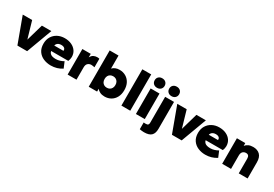

<svg xmlns="http://www.w3.org/2000/svg" viewBox="49 -1787 4368 3059"><g transform="rotate(30 2233.0 -257.5)"><path d="M180 0 7 -470H180L270 -161L359 -470H533L359 0Z M796 10Q723 10 660.5 -17Q598 -44 561 -98.5Q524 -153 524 -235Q524 -310 557.5 -365Q591 -420 648.5 -450Q706 -480 778 -480Q850 -480 905 -454Q960 -428 991 -382Q1022 -336 1022 -275Q1022 -256 1017 -233.5Q1012 -211 1004 -194H688Q693 -169 708.5 -152Q724 -135 751 -127Q778 -119 814 -119Q852 -119 888.5 -130.5Q925 -142 956 -160L1002 -50Q958 -21 906 -5.5Q854 10 796 10ZM688 -294H856Q857 -297 857.5 -299.5Q858 -302 858 -304Q858 -320 850 -332Q842 -344 825 -351.5Q808 -359 782 -359Q757 -359 737 -351Q717 -343 704.5 -328Q692 -313 688 -294Z M1104 0V-470H1258V-405Q1279 -445 1309.5 -460.5Q1340 -476 1376 -476Q1389 -476 1399 -474.5Q1409 -473 1416 -470V-314Q1401 -317 1385.5 -320Q1370 -323 1355 -323Q1318 -323 1292.5 -299.5Q1267 -276 1267 -227V0Z M1786 10Q1739 10 1703.5 -6.5Q1668 -23 1646 -51V0H1492V-668H1655V-428Q1677 -452 1710 -466Q1743 -480 1786 -480Q1850 -480 1901 -450.5Q1952 -421 1981.5 -366.5Q2011 -312 2011 -235Q2011 -159 1981.5 -104Q1952 -49 1901 -19.5Q1850 10 1786 10ZM1748 -130Q1777 -130 1799 -142.5Q1821 -155 1834 -178.5Q1847 -202 1847 -235Q1847 -268 1834 -291.5Q1821 -315 1799 -327.5Q1777 -340 1748 -340Q1719 -340 1696.5 -327.5Q1674 -315 1661.5 -291.5Q1649 -268 1649 -235Q1649 -202 1661.5 -178.5Q1674 -155 1696.5 -142.5Q1719 -130 1748 -130Z M2093 0V-668H2256V0Z M2360 0V-470H2523V0ZM2442 -529Q2400 -529 2375 -553.5Q2350 -578 2350 -617Q2350 -655 2375 -679Q2400 -703 2441 -703Q2483 -703 2508 -678.5Q2533 -654 2533 -616Q2533 -578 2508 -553.5Q2483 -529 2442 -529Z M2616 188Q2596 188 2574 185.5Q2552 183 2535 179V55Q2547 57 2556.5 57Q2566 57 2576 57Q2605 57 2616 44.5Q2627 32 2627 10V-470H2790V26Q2790 108 2749.5 148Q2709 188 2616 188ZM2709 -529Q2667 -529 2642 -553.5Q2617 -578 2617 -617Q2617 -655 2642 -679Q2667 -703 2709 -703Q2750 -703 2775 -679Q2800 -655 2800 -616Q2800 -578 2775 -553.5Q2750 -529 2709 -529Z M3023 0 2850 -470H3023L3113 -161L3202 -470H3376L3202 0Z M3639 10Q3566 10 3503.5 -17Q3441 -44 3404 -98.5Q3367 -153 3367 -235Q3367 -310 3400.5 -365Q3434 -420 3491.5 -450Q3549 -480 3621 -480Q3693 -480 3748 -454Q3803 -428 3834 -382Q3865 -336 3865 -275Q3865 -256 3860 -233.5Q3855 -211 3847 -194H3531Q3536 -169 3551.5 -152Q3567 -135 3594 -127Q3621 -119 3657 -119Q3695 -119 3731.5 -130.5Q3768 -142 3799 -160L3845 -50Q3801 -21 3749 -5.5Q3697 10 3639 10ZM3531 -294H3699Q3700 -297 3700.5 -299.5Q3701 -302 3701 -304Q3701 -320 3693 -332Q3685 -344 3668 -351.5Q3651 -359 3625 -359Q3600 -359 3580 -351Q3560 -343 3547.5 -328Q3535 -313 3531 -294Z M3947 0V-470H4101V-419Q4124 -447 4158.5 -463.5Q4193 -480 4244 -480Q4322 -480 4368.5 -435Q4415 -390 4415 -295V0H4252V-269Q4252 -305 4237 -322.5Q4222 -340 4192 -340Q4156 -340 4133 -317Q4110 -294 4110 -246V0Z"/></g></svg>

Font: Gantari ExtraBold
Style: Regular
Weight: 800
Version: Version 1.000